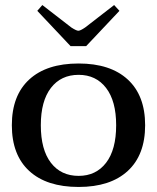

<svg xmlns="http://www.w3.org/2000/svg" viewBox="-20 -732 623 762"><path d="M128 -689 148 -712 263 -623Q283 -610 291 -610Q299 -610 318 -623L433 -712L454 -689L322 -549H260ZM27 -235Q27 -353 96 -416.5Q165 -480 292 -480Q418 -480 487 -416.5Q556 -353 556 -235Q556 -117 487 -53.5Q418 10 292 10Q165 10 96 -53.5Q27 -117 27 -235ZM441 -235Q441 -331 401 -383Q361 -435 292 -435Q222 -435 182 -383Q142 -331 142 -235Q142 -138 182 -86Q222 -34 292 -34Q361 -34 401 -86Q441 -138 441 -235Z"/></svg>

Font: Taviraj Medium
Style: Regular
Weight: 500
Designer: Katatrad Team
Foundry: CadsonDemak
Version: Version 1.001